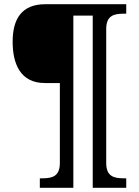

<svg xmlns="http://www.w3.org/2000/svg" viewBox="-20 -780 660 911"><path d="M169 111H328V-706H420V111H579V66H566C521 66 484 57 484 -6V-643C484 -706 521 -715 566 -715H579V-760H195C82 -760 40 -689 40 -582C40 -478 76 -386 193 -386H264V-6C264 57 227 66 182 66H169Z"/></svg>

Font: Noto Serif Telugu Medium
Style: Regular
Weight: 500
Designer: Jelle Bosma - Monotype Design Team
Foundry: Monotype Imaging Inc.
Version: Version 2.005